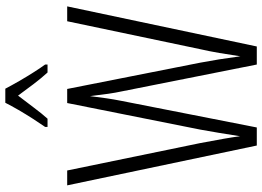

<svg xmlns="http://www.w3.org/2000/svg" viewBox="-152 -835 987 723"><g transform="rotate(-90 341.5 -473.5)"><path d="M679 -714 528 0H460L359 -508Q354 -531 350 -558.5Q346 -586 341 -628Q337 -595 333 -567Q329 -539 323 -509L223 0H155L5 -714H61L164 -214Q184 -110 190 -63Q196 -102 203 -144Q210 -186 215 -213L315 -714H368L467 -213Q474 -176 479.5 -141.5Q485 -107 491 -62Q497 -103 503.5 -141Q510 -179 518 -214L623 -714ZM369 -947Q381 -924 398 -894.5Q415 -865 432 -838.5Q449 -812 460 -797V-788H430Q409 -811 386.5 -840.5Q364 -870 343 -899Q322 -872 298.5 -840.5Q275 -809 256 -788H225V-797Q239 -817 256 -843.5Q273 -870 289 -897.5Q305 -925 316 -947Z"/></g></svg>

Font: Noto Sans Malayalam ExtraCondensed Light
Style: Regular
Weight: 300
Width: 2
Designer: Jelle Bosma - Monotype Design Team
Foundry: Monotype Imaging Inc.
Version: Version 2.104; ttfautohint (v1.8.4.7-5d5b)